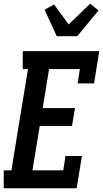

<svg xmlns="http://www.w3.org/2000/svg" viewBox="-30 -1009 552 1029"><path d="M-10 0V-96H31L120 -639H92V-735H502L474 -562H386L398 -639H233L199 -430H372L356 -334H183L144 -96H309L321 -173H409L381 0ZM274 -815 209 -957 260 -985 338 -878 453 -989 498 -953 384 -815Z"/></svg>

Font: Iosevka Curly Slab
Style: Bold Italic
Weight: 700
Italic angle: -9°
Monospace: yes
Designer: Belleve Invis
Foundry: Belleve Invis
Version: Version 22.1.2; ttfautohint (v1.8.4)